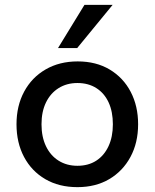

<svg xmlns="http://www.w3.org/2000/svg" viewBox="-20 -764 637 791"><path d="M299 7Q223 7 166.5 -26Q110 -59 79 -117.5Q48 -176 48 -252Q48 -328 79.5 -386.5Q111 -445 168 -478Q225 -511 300 -511Q376 -511 432 -477.5Q488 -444 518.5 -385.5Q549 -327 549 -252Q549 -176 517.5 -117.5Q486 -59 430 -26Q374 7 299 7ZM299 -81Q344 -81 376.5 -102Q409 -123 427 -161.5Q445 -200 445 -252Q445 -304 427.5 -342Q410 -380 377 -401Q344 -422 299 -422Q255 -422 221.5 -401Q188 -380 169.5 -342Q151 -304 151 -252Q151 -200 169.5 -161.5Q188 -123 221.5 -102Q255 -81 299 -81ZM219 -566 328 -744H444L298 -566Z"/></svg>

Font: REM Medium
Style: Regular
Weight: 400
Version: Version 1.005;gftools[0.9.28]